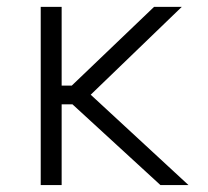

<svg xmlns="http://www.w3.org/2000/svg" viewBox="-20 -535 602 555"><path d="M97.7 -515.1H158.2V-287.6H187.5L425.3 -515.1H505.4L242.2 -261.2L524.9 0H443.8L189.5 -233.4H158.2V0H97.7Z"/></svg>

Font: Reddit Mono Light
Style: Regular
Weight: 300
Monospace: yes
Designer: Stephen Hutchings
Foundry: Reddit
Version: Version 1.011